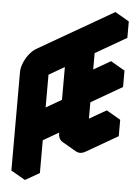

<svg xmlns="http://www.w3.org/2000/svg" viewBox="-67 -1066 852 1167"><g transform="rotate(5 359.5 -482.5)"><path d="M217 -700 675 -965V-865L485 -755V-555L675 -665V-565L485 -455V-255L675 -365V-265L485 -155Q451 -135 424.5 -150Q398 -165 398 -205V-305L217 -200V0L130 50V-550Q130 -577 142 -606.5Q154 -636 174 -661.5Q194 -687 217 -700ZM398 -405V-705L217 -600V-300ZM398 -305V-205Q398 -165 424 -150L338 -200Q312 -215 312 -255V-355ZM675 -365 485 -255 398 -305 589 -415ZM675 -665 485 -555 398 -605 589 -715ZM398 -705V-405L312 -455V-755ZM398 -405 217 -300 130 -350 312 -455ZM675 -965 217 -700Q194 -687 174 -661.5Q154 -636 142 -606.5Q130 -577 130 -550V50L43 0V-600Q43 -627 55 -656.5Q67 -686 87 -711.5Q107 -737 130 -750L589 -1015Z"/></g></svg>

Font: Nabla Normal
Style: Regular
Weight: 400
Designer: Arthur Reinders Folmer
Version: Version 1.000